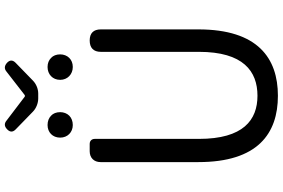

<svg xmlns="http://www.w3.org/2000/svg" viewBox="-200 -908 1122 761"><g transform="rotate(-90 360.5 -528.0)"><path d="M535 -516V-300C535 -124 458 -68 361 -68C265 -68 190 -124 190 -300V-713C190 -725 182 -733 170 -733H144H141C115 -733 98 -716 98 -690V-302C98 -67 211 13 361 13C510 13 624 -67 624 -302V-689C624 -718 609 -733 580 -733C551 -733 535 -718 535 -689ZM455 -991 492 -1027C504 -1039 503 -1051 490 -1062C479 -1071 468 -1072 457 -1063L363 -990H358L262 -1063C251 -1072 240 -1071 230 -1062C217 -1051 215 -1039 227 -1027L264 -991L298 -958C311 -945 332 -937 350 -937H370C388 -937 408 -945 421 -958ZM282 -886C273 -895 260 -900 245 -900C216 -900 195 -880 195 -850C195 -821 216 -800 245 -800C260 -800 273 -805 282 -814C291 -823 296 -836 296 -850C296 -865 291 -878 282 -886ZM511 -886C502 -895 490 -900 475 -900C446 -900 424 -880 424 -850C424 -821 446 -800 475 -800C490 -800 502 -805 511 -814C520 -823 525 -836 525 -850C525 -865 520 -878 511 -886Z"/></g></svg>

Font: GenSenRounded2 TW R
Style: Regular
Weight: 400
Version: Version 2.100;PS 2.1;hotconv 16.6.51;makeotf.lib2.5.65220 DE